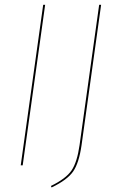

<svg xmlns="http://www.w3.org/2000/svg" viewBox="-20 -701 489 814"><path d="M171.4 -680.7 76.2 0H67.9L163.1 -680.7ZM408.7 -680.7 325.7 -85.4Q314.9 -9.8 290 26.1Q265.1 62 198.7 93.8L195.8 87.4Q259.3 56.6 283.2 21.7Q307.1 -13.2 317.4 -86.4L400.4 -680.7Z"/></svg>

Font: Fira Sans Compressed Eight
Style: Italic
Weight: 100
Width: 3
Italic angle: -8°
Designer: Carrois Corporate & Edenspiekermann AG
Foundry: Carrois Corporate GbR & Edenspiekermann AG
Version: Version 4.203;PS 004.203;hotconv 1.0.88;makeotf.lib2.5.64775